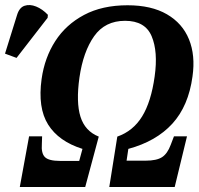

<svg xmlns="http://www.w3.org/2000/svg" viewBox="-115 -746 793 766"><path d="M-36 0 1 -202H53L52 -172Q49 -134 64.5 -119Q80 -104 125 -104H201L214 -152Q119 -182 77 -249Q35 -316 51 -431Q63 -516 105.5 -582Q148 -648 220.5 -686.5Q293 -725 394 -725Q489 -725 551 -689Q613 -653 639 -589Q665 -525 653 -441Q637 -323 572.5 -252.5Q508 -182 397 -152L390 -105H466Q510 -105 531.5 -119Q553 -133 566 -168L579 -202H631L582 0H321L353 -201Q416 -223 452 -281.5Q488 -340 502 -441Q516 -540 490 -601.5Q464 -663 384 -663Q304 -663 260.5 -601.5Q217 -540 202 -437Q188 -338 206 -280.5Q224 -223 279 -201L225 0ZM-49 -515 -95 -532 -47 -686Q-38 -716 -17 -723Q4 -730 29 -720Q54 -710 76 -687L75 -675Z"/></svg>

Font: Noto Serif Condensed
Style: Bold Italic
Weight: 700
Width: 3
Italic angle: -12°
Designer: Monotype Design Team
Foundry: Monotype Imaging Inc.
Version: Version 2.014